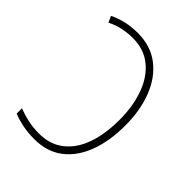

<svg xmlns="http://www.w3.org/2000/svg" viewBox="-210 -832 950 950"><g transform="rotate(45 265.0 -357.0)"><path d="M200 10Q154 10 116 2Q78 -6 49 -18V-55Q79 -43 116 -34.5Q153 -26 197 -26Q274 -26 326.5 -67.5Q379 -109 405 -183Q431 -257 431 -356Q431 -450 404 -525.5Q377 -601 323.5 -645Q270 -689 190 -689Q158 -689 122.5 -682Q87 -675 52 -657L37 -690Q107 -724 190 -724Q282 -724 344.5 -675.5Q407 -627 439 -544Q471 -461 471 -356Q471 -246 439.5 -163.5Q408 -81 348 -35.5Q288 10 200 10Z"/></g></svg>

Font: Noto Sans Mono Condensed ExtraLight
Style: Regular
Weight: 200
Width: 3
Designer: Monotype Design Team
Foundry: Monotype Imaging Inc.
Version: Version 2.014; ttfautohint (v1.8.4.7-5d5b)